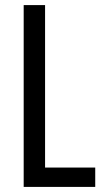

<svg xmlns="http://www.w3.org/2000/svg" viewBox="-20 -734 411 754"><path d="M73 0V-714H157V-76H354V0Z"/></svg>

Font: Noto Sans Lao ExtraCondensed
Style: Regular
Weight: 400
Width: 2
Designer: Monotype Design Team
Foundry: Monotype Imaging Inc.
Version: Version 2.004; ttfautohint (v1.8.4.7-5d5b)